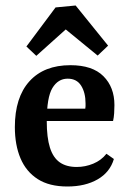

<svg xmlns="http://www.w3.org/2000/svg" viewBox="-20 -668 470 698"><path d="M34 -206Q34 -314 87 -372.5Q140 -431 236 -431Q316 -431 356 -391Q396 -351 396 -286Q396 -272 395 -256.5Q394 -241 391 -228H113V-273H290Q291 -278 291 -282Q291 -286 291 -292Q291 -331 275 -356.5Q259 -382 226 -382Q191 -382 170.5 -348Q150 -314 150 -227Q150 -168 161.5 -131.5Q173 -95 197 -78Q221 -61 259 -61Q290 -61 319 -73Q348 -85 367 -109L394 -90Q380 -42 335 -16Q290 10 225 10Q159 10 117 -17Q75 -44 54.5 -92.5Q34 -141 34 -206ZM76 -499 182 -641 255 -648 373 -502 335 -466 219 -561 112 -465Z"/></svg>

Font: Yrsa SemiBold
Style: Regular
Weight: 600
Version: Version 2.004